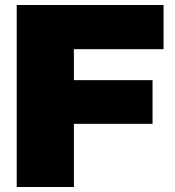

<svg xmlns="http://www.w3.org/2000/svg" viewBox="-20 -749 701 769"><path d="M47 0V-729H635V-552H276V0ZM260 -253V-428H591V-253Z"/></svg>

Font: Hubot Sans Condensed ExtraLight Black
Style: Regular
Weight: 900
Version: Version 2.000